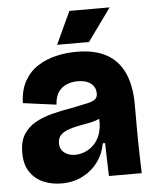

<svg xmlns="http://www.w3.org/2000/svg" viewBox="-53 -764 663 822"><g transform="rotate(-5 279.0 -352.5)"><path d="M178 14Q137 14 101.5 -1Q66 -16 44 -48Q22 -80 22 -132Q22 -180 41 -210Q60 -240 92 -258Q124 -276 165 -286.5Q206 -297 249 -304Q295 -313 319 -318.5Q343 -324 352.5 -332.5Q362 -341 362 -356Q362 -384 341.5 -400Q321 -416 285 -416Q261 -416 239 -407.5Q217 -399 202.5 -379Q188 -359 186 -324L43 -343Q45 -400 67 -438.5Q89 -477 124.5 -499.5Q160 -522 203 -532Q246 -542 290 -542Q370 -542 420.5 -513.5Q471 -485 495.5 -430Q520 -375 520 -295V-205Q520 -171 520.5 -136.5Q521 -102 522 -68Q523 -34 524 0H383Q382 -32 381 -67.5Q380 -103 379 -142H369Q362 -99 336.5 -63.5Q311 -28 270.5 -7Q230 14 178 14ZM247 -103Q264 -103 283.5 -109.5Q303 -116 320 -130Q337 -144 349 -167.5Q361 -191 363 -225V-265H388Q377 -253 357 -245Q337 -237 314 -233Q291 -229 268 -224.5Q245 -220 225.5 -212.5Q206 -205 194 -192.5Q182 -180 182 -158Q182 -132 201 -117.5Q220 -103 247 -103ZM348 -579H211L276 -719H449Z"/></g></svg>

Font: Bricolage Grotesque 72pt ExtraBold
Style: Regular
Weight: 800
Designer: Mathieu Triay
Foundry: Atelier Triay
Version: Version 1.001;gftools[0.9.33.dev8+g029e19f]